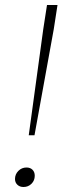

<svg xmlns="http://www.w3.org/2000/svg" viewBox="-20 -740 270 768"><path d="M153 -623 168 -720H210L195 -623L118 -199H95ZM40 -24Q40 -43 53.5 -56.5Q67 -70 86 -70Q101 -70 110 -61Q119 -52 119 -37Q119 -18 106 -5Q93 8 74 8Q59 8 49.5 -1Q40 -10 40 -24Z"/></svg>

Font: Thasadith
Style: Italic
Weight: 400
Italic angle: -9°
Designer: Cadson Demak Co.,Ltd.
Foundry: Cadson Demak Co.,Ltd.
Version: Version 1.000; ttfautohint (v1.6)